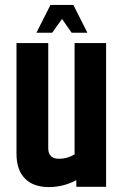

<svg xmlns="http://www.w3.org/2000/svg" viewBox="-20 -759 503 780"><path d="M232 -682 192 -626H128L185 -739H278L335 -626H271ZM283 -584H411V0H290V-27Q237 1 179 1Q115 1 81 -34Q47 -69 47 -134V-584H176V-157Q176 -114 220 -114Q254 -114 283 -132Z"/></svg>

Font: Khand ExtraBold
Style: Regular
Weight: 800
Designer: Sanchit Sawaria and Jyotish Sonowal (Devanagari), Satya Rajpurohit (Latin)
Foundry: Indian Type Foundry
Version: Version 2.000;PS 1.0;hotconv 1.0.79;makeotf.lib2.5.61930